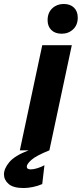

<svg xmlns="http://www.w3.org/2000/svg" viewBox="-120 -758 412 968"><path d="M-20 0 93 -530H242L129 0ZM191 -588Q158 -588 139 -606.5Q120 -625 120 -656Q120 -694 143.5 -716Q167 -738 201 -738Q234 -738 253 -719.5Q272 -701 272 -669Q272 -632 248.5 -610Q225 -588 191 -588ZM-1 190Q-53 190 -76.5 169.5Q-100 149 -100 121Q-100 92 -73 59.5Q-46 27 24 0H129Q62 27 38.5 48Q15 69 15 82Q15 96 35 96Q49 96 68.5 90Q88 84 104 75L93 170Q70 180 45 185Q20 190 -1 190Z"/></svg>

Font: Radio Canada Big
Style: Bold Italic
Weight: 700
Italic angle: -12°
Designer: Étienne Aubert Bonn
Foundry: Coppers and Brasses
Version: Version 1.001